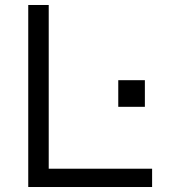

<svg xmlns="http://www.w3.org/2000/svg" viewBox="-20 -750 707 770"><path d="M93.3 0V-730H175.4V-73.4H590V0ZM454.3 -321.6V-428.4H561V-321.6Z"/></svg>

Font: M PLUS 1 Thin
Style: Regular
Weight: 100
Designer: Coji Morishita
Foundry: UNDERFOREST DESIGN
Version: Version 1.001